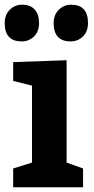

<svg xmlns="http://www.w3.org/2000/svg" viewBox="-21 -796 399 816"><path d="M-1 -698Q-1 -733 20.5 -754.5Q42 -776 73 -776Q108 -776 126.5 -755.5Q145 -735 145 -698Q145 -662 123.5 -641Q102 -620 71 -620Q-1 -620 -1 -698ZM207 -698Q207 -733 229 -754.5Q251 -776 281 -776Q353 -776 353 -698Q353 -662 331.5 -641Q310 -620 279 -620Q207 -620 207 -698ZM35 -532 262 -540V-105L332 -80V0H35V-80L115 -105V-432L35 -452Z"/></svg>

Font: BitterBold
Style: Bold
Weight: 700
Designer: Sol Matas
Foundry: Sol Matas
Version: Version 001.001